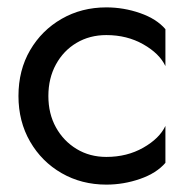

<svg xmlns="http://www.w3.org/2000/svg" viewBox="-20 -490 518 520"><path d="M111 -230Q111 -182 131.5 -145Q152 -108 187.5 -86.5Q223 -65 268 -65Q324 -65 368 -90Q412 -115 428 -149V-49Q404 -21 359.5 -5.5Q315 10 268 10Q201 10 147 -21Q93 -52 61.5 -106.5Q30 -161 30 -230Q30 -300 61.5 -354Q93 -408 147 -439Q201 -470 268 -470Q315 -470 359.5 -454.5Q404 -439 428 -411V-311Q412 -345 368 -370Q324 -395 268 -395Q223 -395 187.5 -374Q152 -353 131.5 -315.5Q111 -278 111 -230Z"/></svg>

Font: Von Book
Style: Regular
Weight: 400
Version: Version 4.000; ttfautohint (v1.8.4.7-5d5b)